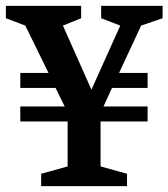

<svg xmlns="http://www.w3.org/2000/svg" viewBox="-24 -633 573 653"><path d="M116 0V-42L206 -67V-220H45V-271H196L165 -334H45V-385H141L62 -546L-4 -571V-613H252V-571L190 -546L287 -328L385 -546L320 -571V-613H529V-571L456 -546L381 -385H478V-334H357L328 -271H478V-220H318V-67L408 -42V0Z"/></svg>

Font: Manuale SemiBold
Style: Regular
Weight: 600
Version: Version 1.002